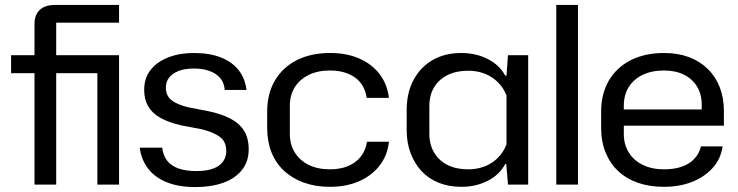

<svg xmlns="http://www.w3.org/2000/svg" viewBox="-20 -749 2993 779"><path d="M120 0V-452H25V-525H120V-652Q120 -689 141.5 -709Q163 -729 203 -729H463V-657H208V-525H463V0H375V-452H208V0Z M773 10Q704 10 655.5 -10Q607 -30 580 -66Q553 -102 547 -150H638Q642 -117 659 -96Q676 -75 705.5 -65Q735 -55 776 -55Q838 -55 868 -77Q898 -99 898 -136Q898 -175 871.5 -194Q845 -213 797 -225L717 -240Q664 -252 630.5 -271Q597 -290 581 -318Q565 -346 565 -384Q565 -433 591.5 -466Q618 -499 663.5 -516.5Q709 -534 766 -534Q830 -534 876 -516Q922 -498 948.5 -464Q975 -430 980 -384H892Q889 -415 872.5 -433.5Q856 -452 829 -461.5Q802 -471 767 -471Q730 -471 704.5 -461Q679 -451 666 -434Q653 -417 653 -393Q653 -361 676 -342.5Q699 -324 747 -313L825 -298Q878 -287 914.5 -268Q951 -249 970 -219Q989 -189 989 -143Q989 -93 961 -58.5Q933 -24 884.5 -7Q836 10 773 10Z M1318 9Q1260 9 1213 -8Q1166 -25 1132.5 -56Q1099 -87 1081.5 -131Q1064 -175 1064 -230V-296Q1064 -369 1095.5 -422.5Q1127 -476 1184.5 -505Q1242 -534 1319 -534Q1387 -534 1438 -511.5Q1489 -489 1520 -448.5Q1551 -408 1558 -352H1468Q1459 -408 1419 -435.5Q1379 -463 1319 -463Q1269 -463 1232.5 -445Q1196 -427 1176 -395Q1156 -363 1156 -320V-205Q1156 -163 1176 -130.5Q1196 -98 1232.5 -80Q1269 -62 1319 -62Q1359 -62 1390.5 -74.5Q1422 -87 1442.5 -112Q1463 -137 1469 -174H1558Q1552 -118 1520 -77Q1488 -36 1436.5 -13.5Q1385 9 1318 9Z M1852 9Q1801 9 1760 -7.5Q1719 -24 1690.5 -54.5Q1662 -85 1646 -127.5Q1630 -170 1630 -221V-302Q1630 -372 1657.5 -424Q1685 -476 1734.5 -505Q1784 -534 1852 -534Q1911 -534 1959 -509.5Q2007 -485 2030 -442H2035L2041 -525H2123V0H2041L2034 -84H2030Q2007 -40 1959 -15.5Q1911 9 1852 9ZM1879 -62Q1934 -62 1975 -88.5Q2016 -115 2035 -163V-362Q2016 -409 1975 -435.5Q1934 -462 1879 -462Q1832 -462 1797 -445Q1762 -428 1742 -396Q1722 -364 1722 -318V-206Q1722 -162 1742 -129Q1762 -96 1797 -79Q1832 -62 1879 -62Z M2237 0V-729H2325V0Z M2674 9Q2615 9 2568 -7.5Q2521 -24 2488 -55Q2455 -86 2437 -130.5Q2419 -175 2419 -230V-296Q2419 -369 2450.5 -422.5Q2482 -476 2539.5 -505Q2597 -534 2674 -534Q2730 -534 2774.5 -517.5Q2819 -501 2851 -470Q2883 -439 2900 -395.5Q2917 -352 2917 -299V-239H2497V-305H2840L2827 -287V-325Q2827 -367 2808 -398Q2789 -429 2755 -446Q2721 -463 2674 -463Q2624 -463 2587 -445Q2550 -427 2530.5 -395Q2511 -363 2511 -320V-205Q2511 -163 2531 -130.5Q2551 -98 2588 -80Q2625 -62 2674 -62Q2737 -62 2775 -86.5Q2813 -111 2824 -155H2912Q2904 -103 2870.5 -66.5Q2837 -30 2786.5 -10.5Q2736 9 2674 9Z"/></svg>

Font: Hubot Sans
Style: Regular
Weight: 400
Designer: Deni Anggara
Foundry: GitHub, Inc., Subsidiary of Microsoft Corporation
Version: Version 2.000